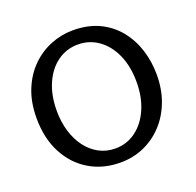

<svg xmlns="http://www.w3.org/2000/svg" viewBox="-131 -880 1052 1032"><g transform="rotate(-20 395.0 -364.0)"><path d="M388.5 14Q289 14 211.2 -32.5Q133.5 -79 89 -164Q44.5 -249 44.5 -364Q44.5 -455 73 -525.2Q101.5 -595.5 150.2 -643.8Q199 -692 260.8 -717Q322.5 -742 388.5 -742Q474.5 -742 538.8 -711.2Q603 -680.5 646 -627.2Q689 -574 710.5 -506.2Q732 -438.5 732 -364Q732 -281 706 -211.8Q680 -142.5 633.2 -92Q586.5 -41.5 524 -13.8Q461.5 14 388.5 14ZM388.5 -66.5Q454.5 -66.5 506.2 -105Q558 -143.5 587.2 -210.8Q616.5 -278 616.5 -364Q616.5 -454 586.5 -520.8Q556.5 -587.5 504.8 -624.2Q453 -661 388.5 -661Q322.5 -661 270.8 -623.8Q219 -586.5 189.5 -519.5Q160 -452.5 160 -364Q160 -300.5 176.5 -246.2Q193 -192 223.2 -151.8Q253.5 -111.5 295.5 -89Q337.5 -66.5 388.5 -66.5Z"/></g></svg>

Font: Expletus Sans Medium
Style: Regular
Weight: 500
Version: Version 7.500